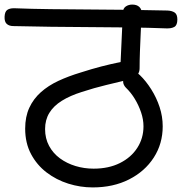

<svg xmlns="http://www.w3.org/2000/svg" viewBox="-64 -806 795 839"><path d="M662 -682Q586 -685 502 -686Q418 -687 330.5 -687.5Q243 -688 158 -689Q73 -690 -5 -692Q-24 -692 -34.5 -701.5Q-45 -711 -44 -733Q-43 -755 -32.5 -762.5Q-22 -770 -3 -770Q74 -767 159 -766Q244 -765 332 -764.5Q420 -764 505 -763Q590 -762 668 -760Q688 -759 699.5 -751Q711 -743 711 -721Q711 -696 698 -688.5Q685 -681 662 -682ZM293 -404Q242 -388 206 -365.5Q170 -343 151.5 -312.5Q133 -282 133 -242Q133 -201 150.5 -168.5Q168 -136 198 -114Q228 -92 266 -80.5Q304 -69 345 -69Q411 -69 460 -93.5Q509 -118 536 -160Q563 -202 563 -254Q563 -284 552.5 -315Q542 -346 525 -374Q508 -402 486 -423Q481 -428 477.5 -435Q474 -442 474 -450Q474 -466 488.5 -478Q503 -490 519 -490Q527 -490 534 -487Q541 -484 547 -478Q574 -452 597 -415.5Q620 -379 633.5 -338Q647 -297 647 -254Q647 -178 608 -117.5Q569 -57 500 -22Q431 13 341 13Q287 13 234.5 -3.5Q182 -20 139.5 -52.5Q97 -85 71.5 -133Q46 -181 46 -244Q46 -296 64 -335Q82 -374 114.5 -403Q147 -432 191 -452.5Q235 -473 288 -489Q338 -505 378.5 -515.5Q419 -526 463 -535L473 -753Q474 -770 486 -778Q498 -786 514 -786Q534 -786 545 -775.5Q556 -765 555 -747Q553 -707 551 -664.5Q549 -622 547.5 -581.5Q546 -541 546 -507Q546 -491 536.5 -478.5Q527 -466 506 -460Q452 -447 400 -434.5Q348 -422 293 -404Z"/></svg>

Font: Playpen Sans Deva
Style: Regular
Weight: 400
Designer: Pooja Saxena, Gunjan Panchal, Laura Meseguer, Veronika Burian, José Scaglione
Foundry: TypeTogether
Version: Version 2.000